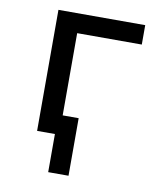

<svg xmlns="http://www.w3.org/2000/svg" viewBox="-80 -596 709 828"><g transform="rotate(10 275.0 -181.5)"><path d="M187 167V0H109V-530H489V-445H206V-85H276V167Z"/></g></svg>

Font: Lode Dark
Style: Bold
Weight: 700
Monospace: yes
Designer: Belleve Invis
Foundry: Belleve Invis
Version: Version 29.2.0; ttfautohint (v1.8.3)